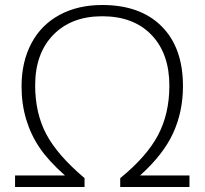

<svg xmlns="http://www.w3.org/2000/svg" viewBox="-20 -745 815 765"><path d="M387.2 -680.2Q264.6 -680.2 192.4 -606.2Q120.1 -532.2 120.1 -404.8Q120.1 -294.4 164.3 -210.7Q208.5 -127 316.9 -35.2V0H40V-45.9H238.8Q173.8 -103.5 138.4 -155.5Q103 -207.5 84.5 -268.8Q65.9 -330.1 65.9 -400.9Q65.9 -498.5 105 -572.3Q144 -646 217 -685.5Q290 -725.1 387.2 -725.1Q539.1 -725.1 624 -640.1Q709 -555.2 709 -401.9Q709 -299.8 669.7 -214.4Q630.4 -128.9 538.1 -45.9H734.9V0H459V-35.2Q564 -120.6 609.4 -206.1Q654.8 -291.5 654.8 -403.8Q654.8 -531.7 583.5 -606Q512.2 -680.2 387.2 -680.2Z"/></svg>

Font: Zoram GWebM Light
Style: Regular
Weight: 300
Foundry: Ascender Corporation
Version: Version 1.000